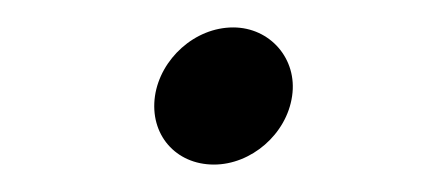

<svg xmlns="http://www.w3.org/2000/svg" viewBox="-20 -340 314 140"><path d="M136 -220C163 -220 189 -242 193 -270C197 -297 177 -320 150 -320C122 -320 97 -297 93 -270C89 -242 108 -220 136 -220Z"/></svg>

Font: Mluvka Light
Style: Italic
Weight: 300
Italic angle: -8°
Designer: Modified by Jiří Krblich, Original typeface by Gumpita Rahayu
Foundry: Gumpita Rahayu & Jiří Krblich
Version: Version 2.000;Glyphs 3.1.1 (3134)